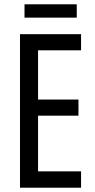

<svg xmlns="http://www.w3.org/2000/svg" viewBox="-20 -873 442 893"><path d="M357 0H73V-714H357V-639H157V-410H345V-335H157V-76H357ZM337 -853V-791H94V-853Z"/></svg>

Font: Noto Sans Khmer ExtraCondensed
Style: Regular
Weight: 400
Width: 2
Designer: Danh Hong and the Monotype Design Team
Foundry: Monotype Imaging Inc.
Version: Version 2.004; ttfautohint (v1.8.4.7-5d5b)